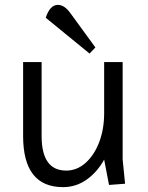

<svg xmlns="http://www.w3.org/2000/svg" viewBox="-20 -755 609 789"><path d="M239 14Q75 14 75 -196V-500H151V-196Q151 -54 252 -54Q296 -54 331.5 -85.5Q367 -117 387.5 -170.5Q408 -224 408 -290V-500H484V-100L494 0L428 5L408 -99Q379 -47 335.5 -16.5Q292 14 239 14ZM348 -535 168 -682Q185 -735 218 -735Q245 -735 270 -700L372 -560Z"/></svg>

Font: Imprima
Style: Regular
Weight: 400
Designer: Eduardo Tunni
Foundry: Eduardo Tunni
Version: Version 1.002; ttfautohint (v1.8.4.7-5d5b);gftools[0.9.23]